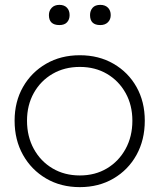

<svg xmlns="http://www.w3.org/2000/svg" viewBox="-20 -759 655 789"><path d="M308 10Q230 10 169.5 -25.5Q109 -61 74.5 -122.5Q40 -184 40 -263Q40 -341 74.5 -401.5Q109 -462 169.5 -497Q230 -532 308 -532Q386 -532 446.5 -497Q507 -462 541 -401.5Q575 -341 575 -263Q575 -184 541 -122.5Q507 -61 446.5 -25.5Q386 10 308 10ZM308 -38Q371 -38 419.5 -67Q468 -96 496 -147Q524 -198 524 -263Q524 -327 496 -377Q468 -427 419.5 -455.5Q371 -484 308 -484Q245 -484 196 -455.5Q147 -427 119 -377Q91 -327 91 -263Q91 -198 119 -147Q147 -96 196 -67Q245 -38 308 -38ZM392 -656Q350 -656 350 -697Q350 -715 360.5 -727Q371 -739 392 -739Q412 -739 423.5 -727.5Q435 -716 435 -697Q435 -679 423.5 -667.5Q412 -656 392 -656ZM224 -656Q181 -656 181 -697Q181 -715 192.5 -727Q204 -739 224 -739Q244 -739 255 -727.5Q266 -716 266 -697Q266 -679 255.5 -667.5Q245 -656 224 -656Z"/></svg>

Font: Readex Pro ExtraLight
Style: Regular
Weight: 200
Designer: Bonnie Shaver-Troup, Thomas Jockin
Foundry: Lexend
Version: Version 1.203; ttfautohint (v1.8.3)